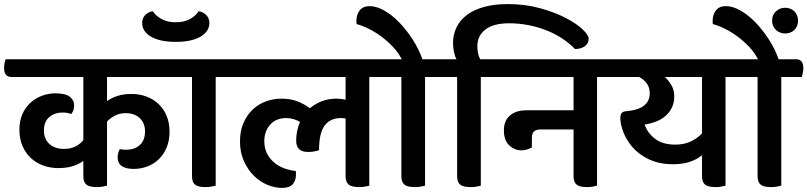

<svg xmlns="http://www.w3.org/2000/svg" viewBox="-54 -905 3953 940"><path d="M470 -528V-410Q492 -426 521.5 -435.5Q551 -445 590 -445Q630 -445 664 -432Q698 -419 723 -395Q748 -371 762 -337Q776 -303 776 -260Q776 -216 761.5 -182Q747 -148 723 -125Q699 -102 667 -90Q635 -78 601 -78Q522 -78 522 -135Q522 -147 525 -157.5Q528 -168 533 -175Q540 -173 549 -172.5Q558 -172 566 -172Q604 -172 630 -194.5Q656 -217 656 -262Q656 -302 630.5 -326.5Q605 -351 560 -351Q532 -351 509 -339Q486 -327 470 -310V4Q461 6 449 8.5Q437 11 421 11Q383 11 368.5 -1.5Q354 -14 354 -42V-117Q332 -101 302 -91.5Q272 -82 231 -82Q194 -82 159.5 -94Q125 -106 99 -129.5Q73 -153 57 -188Q41 -223 41 -270Q41 -313 55.5 -346Q70 -379 94.5 -401.5Q119 -424 151 -436Q183 -448 218 -448Q266 -448 287.5 -431.5Q309 -415 309 -389Q309 -364 295 -347Q285 -350 276 -352Q267 -354 253 -354Q213 -354 187 -331.5Q161 -309 161 -266Q161 -225 187.5 -200.5Q214 -176 259 -176Q294 -176 317.5 -189Q341 -202 354 -219V-528H2Q-34 -528 -34 -573Q-34 -582 -32 -594.5Q-30 -607 -26 -615H804Q840 -615 840 -571Q840 -562 838 -549Q836 -536 832 -528Z M1002 -528V4Q993 6 981 8.5Q969 11 952 11Q915 11 900.5 -1.5Q886 -14 886 -42V-528H811Q791 -528 783 -539Q775 -550 775 -573Q775 -582 777 -594.5Q779 -607 782 -615H1074Q1110 -615 1110 -571Q1110 -562 1107.5 -549Q1105 -536 1102 -528ZM806 -796Q847 -796 875.5 -811.5Q904 -827 918 -850Q940 -847 955.5 -831.5Q971 -816 971 -793Q971 -751 927.5 -725.5Q884 -700 806 -700Q729 -700 685.5 -725.5Q642 -751 642 -793Q642 -816 657 -831.5Q672 -847 694 -850Q709 -827 737.5 -811.5Q766 -796 806 -796Z M1508 -170Q1484 -161 1455 -161Q1396 -161 1396 -216Q1396 -265 1415 -308Q1402 -316 1384.5 -321.5Q1367 -327 1348 -327Q1297 -327 1268.5 -294.5Q1240 -262 1240 -214Q1240 -179 1253.5 -153Q1267 -127 1288.5 -109Q1310 -91 1337.5 -81Q1365 -71 1394 -68Q1395 -63 1395 -58.5Q1395 -54 1395 -49Q1395 -22 1379.5 -3.5Q1364 15 1327 15Q1292 15 1255.5 0Q1219 -15 1189 -44.5Q1159 -74 1140 -116.5Q1121 -159 1121 -213Q1121 -264 1138 -303Q1155 -342 1183 -368.5Q1211 -395 1247.5 -408.5Q1284 -422 1323 -422Q1369 -422 1403 -408.5Q1437 -395 1463 -375Q1489 -397 1521.5 -409.5Q1554 -422 1593 -422Q1615 -422 1638 -417V-528H1084Q1064 -528 1056 -539Q1048 -550 1048 -573Q1048 -582 1050 -594.5Q1052 -607 1055 -615H1826Q1862 -615 1862 -571Q1862 -562 1860 -549Q1858 -536 1854 -528H1754V4Q1746 6 1733.5 8.5Q1721 11 1705 11Q1668 11 1653 -1.5Q1638 -14 1638 -42V-325Q1633 -326 1627 -326.5Q1621 -327 1615 -327Q1563 -327 1535.5 -290.5Q1508 -254 1508 -170Z M2027 -528V4Q2018 6 2006 8.5Q1994 11 1977 11Q1940 11 1925.5 -1.5Q1911 -14 1911 -42V-528H1836Q1816 -528 1808 -539Q1800 -550 1800 -573Q1800 -582 1802 -594.5Q1804 -607 1807 -615H1913Q1896 -648 1869.5 -676Q1843 -704 1812.5 -726.5Q1782 -749 1750.5 -764.5Q1719 -780 1692 -787Q1691 -791 1691 -795Q1691 -799 1691 -804Q1691 -833 1707 -854Q1723 -875 1756 -875Q1789 -875 1827 -853.5Q1865 -832 1900 -796Q1935 -760 1965.5 -713Q1996 -666 2014 -615H2099Q2135 -615 2135 -571Q2135 -562 2132.5 -549Q2130 -536 2127 -528Z M2300 -528V4Q2291 6 2279 8.5Q2267 11 2250 11Q2213 11 2198.5 -1.5Q2184 -14 2184 -42V-528H2109Q2089 -528 2081 -539Q2073 -550 2073 -573Q2073 -582 2075 -594.5Q2077 -607 2080 -615H2181Q2173 -629 2168.5 -650.5Q2164 -672 2164 -695Q2164 -736 2181 -771Q2198 -806 2231.5 -831.5Q2265 -857 2315.5 -871Q2366 -885 2432 -885Q2517 -885 2589.5 -865Q2662 -845 2715 -817.5Q2768 -790 2798 -761.5Q2828 -733 2828 -715Q2828 -692 2809 -678.5Q2790 -665 2761 -665Q2734 -693 2698.5 -716.5Q2663 -740 2621 -756.5Q2579 -773 2533 -782Q2487 -791 2439 -791Q2362 -791 2322.5 -760.5Q2283 -730 2283 -679Q2283 -661 2286.5 -644Q2290 -627 2297 -615H2372Q2408 -615 2408 -571Q2408 -562 2405.5 -549Q2403 -536 2400 -528Z M2869 -528V4Q2861 6 2848.5 8.5Q2836 11 2820 11Q2783 11 2768.5 -1.5Q2754 -14 2754 -42V-271H2590Q2571 -271 2560.5 -261.5Q2550 -252 2550 -229V-183Q2538 -177 2525.5 -173Q2513 -169 2499 -169Q2465 -169 2439 -193.5Q2413 -218 2413 -267Q2413 -314 2442.5 -339.5Q2472 -365 2524 -365H2754V-528H2379Q2343 -528 2343 -573Q2343 -582 2345 -594.5Q2347 -607 2351 -615H2942Q2978 -615 2978 -571Q2978 -562 2975.5 -549Q2973 -536 2970 -528Z M3498 -528V4Q3490 6 3477.5 8.5Q3465 11 3449 11Q3412 11 3397.5 -1.5Q3383 -14 3383 -42V-145Q3356 -123 3321 -112Q3286 -101 3240 -101Q3166 -101 3110 -131.5Q3054 -162 3022 -212Q3003 -240 2993 -272Q2983 -304 2983 -327Q2983 -340 2988 -349Q2993 -358 3007 -360Q3070 -365 3098.5 -387.5Q3127 -410 3127 -448Q3127 -476 3113 -496Q3099 -516 3075 -528H2948Q2912 -528 2912 -573Q2912 -582 2914 -594.5Q2916 -607 2920 -615H3570Q3590 -615 3598 -604Q3606 -593 3606 -571Q3606 -562 3604 -549Q3602 -536 3599 -528ZM3252 -197Q3297 -197 3330 -213.5Q3363 -230 3383 -252V-528H3201Q3219 -512 3233 -488Q3247 -464 3247 -434Q3247 -403 3236 -379.5Q3225 -356 3205.5 -338.5Q3186 -321 3159.5 -310.5Q3133 -300 3102 -295Q3116 -254 3153 -225.5Q3190 -197 3252 -197Z M3771 -528V4Q3762 6 3750 8.5Q3738 11 3721 11Q3684 11 3669.5 -1.5Q3655 -14 3655 -42V-528H3580Q3560 -528 3552 -539Q3544 -550 3544 -573Q3544 -582 3546 -594.5Q3548 -607 3551 -615H3657Q3640 -648 3613.5 -676Q3587 -704 3556.5 -726.5Q3526 -749 3494.5 -764.5Q3463 -780 3436 -787Q3435 -791 3435 -795Q3435 -799 3435 -804Q3435 -833 3451 -854Q3467 -875 3500 -875Q3533 -875 3571 -853.5Q3609 -832 3644 -796Q3679 -760 3709.5 -713Q3740 -666 3758 -615H3843Q3879 -615 3879 -571Q3879 -562 3876.5 -549Q3874 -536 3871 -528ZM3726 -804Q3726 -832 3745 -849.5Q3764 -867 3790 -867Q3817 -867 3835 -849.5Q3853 -832 3853 -804Q3853 -776 3835 -758.5Q3817 -741 3790 -741Q3764 -741 3745 -758.5Q3726 -776 3726 -804Z"/></svg>

Font: Baloo 2 SemiBold
Style: Regular
Weight: 600
Designer: Sarang Kulkarni and Ek Type
Foundry: Ek Type
Version: Version 1.640;hotconv 1.0.111;makeotfexe 2.5.65597; ttfautoh